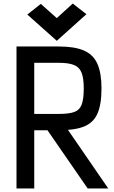

<svg xmlns="http://www.w3.org/2000/svg" viewBox="-20 -1062 640 1082"><path d="M73 0V-800H312Q401 -800 453.5 -777Q506 -754 529 -702Q552 -650 552 -564Q552 -473 529 -421.5Q506 -370 453.5 -349Q401 -328 312 -328H101V-420H312Q367 -420 397.5 -430.5Q428 -441 440 -472Q452 -503 452 -564Q452 -620 440 -651.5Q428 -683 397.5 -695.5Q367 -708 312 -708H173V0ZM474 0 202 -394H319L590 0ZM300 -832 134 -980 210 -1040 300 -960 390 -1042 467 -982Z"/></svg>

Font: Victor Mono
Style: Bold
Weight: 700
Monospace: yes
Designer: Rune Bjørnerås
Version: Version 1.561;gftools[0.9.30]